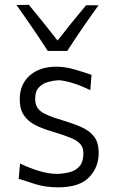

<svg xmlns="http://www.w3.org/2000/svg" viewBox="-20 -792 492 822"><path d="M228.5 10Q176 10 133 -3.2Q90 -16.5 60 -26.5L66 -92Q108 -71.5 149 -59.5Q190 -47.5 225.5 -47.5Q255.5 -48.5 281 -55.8Q306.5 -63 321.8 -81.8Q337 -100.5 337 -136.5Q337 -160 324.2 -175Q311.5 -190 281.8 -202.2Q252 -214.5 201.5 -229.5Q163.5 -240.5 132.2 -256Q101 -271.5 82.8 -297.8Q64.5 -324 64.5 -367Q64.5 -430.5 107 -468.5Q149.5 -506.5 221.5 -506.5Q259.5 -506.5 301.8 -494Q344 -481.5 372 -471.5L366.5 -406Q321.5 -428 285 -438.2Q248.5 -448.5 230 -448.5Q209.5 -447.5 186.2 -441.2Q163 -435 146.8 -418.2Q130.5 -401.5 130.5 -368.5Q130.5 -333.5 155.2 -315Q180 -296.5 244.5 -278Q292.5 -263.5 328 -248Q363.5 -232.5 383 -207Q402.5 -181.5 402.5 -137Q402.5 -75.5 361.2 -32.8Q320 10 228.5 10ZM184.5 -574Q121 -672 50.5 -770.5L103.5 -771.5Q135 -733.5 165.8 -695Q196.5 -656.5 226.5 -618.5Q256 -656 286.2 -693.8Q316.5 -731.5 348.5 -769.5H402Q366.5 -720.5 333 -671.8Q299.5 -623 268 -574Z"/></svg>

Font: Commissioner Flair Light
Style: Regular
Weight: 300
Designer: Kostas Bartsokas
Foundry: Kostas Bartsokas
Version: Version 1.000; ttfautohint (v1.8.3)